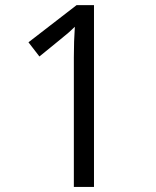

<svg xmlns="http://www.w3.org/2000/svg" viewBox="-20 -734 612 754"><path d="M349.1 0H270V-508.8Q270 -572.3 273.9 -628.9Q263.7 -618.7 251 -607.4Q238.3 -596.2 134.8 -512.2L91.8 -567.9L280.8 -713.9H349.1Z"/></svg>

Font: f06187749
Style: Regular
Weight: 400
Foundry: Ascender Corporation
Version: Version 1.10